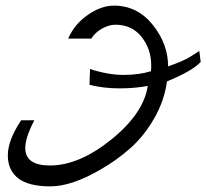

<svg xmlns="http://www.w3.org/2000/svg" viewBox="-20 -664 733 682"><path d="M55.2 -236.8H102.1Q69.8 -175.8 69.8 -138.2Q69.8 -76.2 157.2 -76.2Q261.2 -76.2 375.7 -168.7Q490.2 -261.2 504.9 -358.9Q460 -350.1 403.6 -350.1Q347.2 -350.1 297.9 -362.8L299.8 -418.9Q363.8 -397.9 418.9 -397.9Q474.1 -397.9 516.1 -411.1Q517.1 -417 517.1 -431.2Q517.1 -490.2 482.7 -533.2Q448.2 -576.2 390.1 -576.2Q367.2 -576.2 342.5 -562.5Q317.9 -548.8 304.2 -526.9H222.2Q244.1 -577.6 291.5 -610.8Q338.9 -644 384.8 -644Q467.8 -644 522.5 -575.9Q577.1 -507.8 577.1 -428.2Q634.3 -448.2 657.7 -463.6Q681.2 -479 688 -482.9L692.9 -443.8Q662.1 -411.1 573.2 -375Q563.5 -305.2 527.3 -242.7Q491.2 -180.2 443.1 -137.7Q395 -95.2 340.8 -64Q235.8 -2 158.9 -2Q82 -2 44.9 -30.5Q7.8 -59.1 7.8 -112.5Q7.8 -166 55.2 -236.8Z"/></svg>

Font: Marck Script
Style: Regular
Weight: 400
Designer: Denis Masharov, Marck Fogel
Foundry: Denis Masharov
Version: Version 1.002